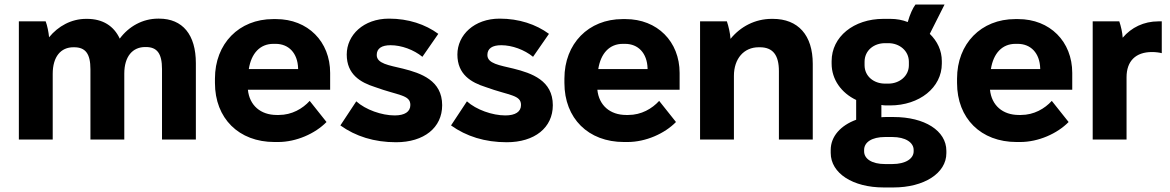

<svg xmlns="http://www.w3.org/2000/svg" viewBox="-20 -614 5151 845"><path d="M63 0H212V-289C212 -365 248 -406 303 -406H306C356 -406 378 -378 378 -309V0H527V-290C527 -366 564 -407 619 -407H622C671 -407 693 -379 693 -310V0H842V-336C842 -461 784 -532 680 -532H676C608 -532 547 -498 507 -444C481 -500 432 -531 363 -531H359C294 -531 236 -499 196 -450C194 -472 188 -502 181 -520H63Z M1188 11H1204C1284 11 1367 -26 1417 -77L1343 -170C1312 -136 1265 -108 1207 -108H1198C1127 -108 1078 -150 1071 -219H1433V-293C1433 -431 1335 -530 1195 -530H1182C1032 -530 926 -422 926 -268V-249C926 -93 1031 11 1188 11ZM1075 -310C1086 -380 1125 -421 1183 -421H1193C1250 -421 1290 -381 1292 -313V-310Z M1723 12C1846 12 1926 -52 1926 -151C1926 -260 1833 -292 1753 -312C1691 -327 1638 -334 1638 -372C1638 -401 1660 -415 1699 -415C1747 -415 1801 -395 1839 -364L1909 -465C1852 -507 1777 -532 1692 -532C1580 -532 1506 -460 1506 -374C1506 -286 1567 -251 1630 -231C1734 -193 1786 -197 1786 -152C1786 -122 1761 -106 1717 -106C1660 -106 1589 -131 1548 -168L1478 -62C1545 -14 1627 12 1723 12Z M2210 12C2333 12 2413 -52 2413 -151C2413 -260 2320 -292 2240 -312C2178 -327 2125 -334 2125 -372C2125 -401 2147 -415 2186 -415C2234 -415 2288 -395 2326 -364L2396 -465C2339 -507 2264 -532 2179 -532C2067 -532 1993 -460 1993 -374C1993 -286 2054 -251 2117 -231C2221 -193 2273 -197 2273 -152C2273 -122 2248 -106 2204 -106C2147 -106 2076 -131 2035 -168L1965 -62C2032 -14 2114 12 2210 12Z M2726 11H2742C2822 11 2905 -26 2955 -77L2881 -170C2850 -136 2803 -108 2745 -108H2736C2665 -108 2616 -150 2609 -219H2971V-293C2971 -431 2873 -530 2733 -530H2720C2570 -530 2464 -422 2464 -268V-249C2464 -93 2569 11 2726 11ZM2613 -310C2624 -380 2663 -421 2721 -421H2731C2788 -421 2828 -381 2830 -313V-310Z M3061 0H3210V-280C3210 -356 3254 -406 3319 -406H3324C3382 -406 3408 -371 3408 -301V0H3557V-333C3557 -459 3493 -531 3381 -531H3377C3303 -531 3239 -497 3195 -443C3194 -466 3186 -500 3179 -520H3061Z M3640 -334C3640 -264 3683 -205 3748 -174V-87C3680 -62 3636 -14 3636 46V59C3636 149 3734 211 3869 211H3912C4046 211 4145 149 4145 60V50C4145 -39 4049 -99 3913 -99H3882C3874 -99 3866 -99 3859 -98V-152C3865 -151 3872 -150 3879 -150H3897C4027 -150 4125 -229 4125 -334V-345C4125 -392 4105 -433 4072 -465L4137 -594H4009C3997 -578 3985 -552 3975 -517C3952 -526 3927 -531 3898 -531H3868C3737 -531 3640 -452 3640 -345ZM3785 -342C3785 -392 3826 -424 3875 -424H3890C3938 -424 3980 -391 3980 -342V-327C3980 -279 3938 -246 3890 -246H3875C3826 -246 3785 -278 3785 -327ZM3783 46C3783 12 3817 -11 3875 -11H3907C3965 -11 4001 13 4001 46V52C4001 84 3966 108 3907 108H3875C3817 108 3783 85 3783 52Z M4454 11H4470C4550 11 4633 -26 4683 -77L4609 -170C4578 -136 4531 -108 4473 -108H4464C4393 -108 4344 -150 4337 -219H4699V-293C4699 -431 4601 -530 4461 -530H4448C4298 -530 4192 -422 4192 -268V-249C4192 -93 4297 11 4454 11ZM4341 -310C4352 -380 4391 -421 4449 -421H4459C4516 -421 4556 -381 4558 -313V-310Z M4789 0H4938V-274C4938 -345 4978 -385 5050 -385C5065 -385 5082 -383 5093 -380V-520H5078C5014 -520 4959 -493 4921 -448C4920 -470 4913 -500 4906 -520H4789Z"/></svg>

Font: Fixel Text Bold
Style: Bold
Weight: 700
Width: 4
Designer: AlfaBravo + MacPaw
Foundry: Kyrylo Tkachov, Marchela Mozhyna, Serhii Makarenko, Maria Weinstein, Zakhar Kryvoshyya
Version: Version 1.211